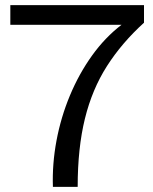

<svg xmlns="http://www.w3.org/2000/svg" viewBox="-20 -724 593 744"><path d="M20 -704H538V-636Q452 -558 394.5 -468Q337 -378 309 -264Q281 -150 281 0H185Q182 -89 199 -179.5Q216 -270 251 -354Q286 -438 336.5 -508.5Q387 -579 451 -628H20Z"/></svg>

Font: Prodigy Sans
Style: Regular
Weight: 400
Designer: Wei Huang
Foundry: Wei Huang
Version: Version 1.003; ttfautohint (v1.8.3)